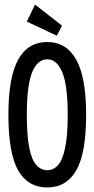

<svg xmlns="http://www.w3.org/2000/svg" viewBox="-20 -814 415 845"><path d="M188 11Q103 11 60 -64Q17 -139 17 -309Q17 -474 60 -551.5Q103 -629 188 -629Q272 -629 315.5 -551.5Q359 -474 359 -309Q359 -139 315.5 -64Q272 11 188 11ZM188 -65Q216 -65 236 -88Q256 -111 267 -165Q278 -219 278 -309Q278 -439 254 -496Q230 -553 188 -553Q145 -553 121.5 -496Q98 -439 98 -309Q98 -219 108.5 -165Q119 -111 139.5 -88Q160 -65 188 -65ZM230 -657 98 -719 134 -794 253 -701Z"/></svg>

Font: Inconsolata Condensed SemiBold
Style: Regular
Weight: 600
Width: 3
Monospace: yes
Designer: Raph Levien, Cyreal, Brenton Simpson
Foundry: Raph Levien, Cyreal, Google
Version: Version 3.100; ttfautohint (v1.8.4.7-5d5b)